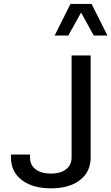

<svg xmlns="http://www.w3.org/2000/svg" viewBox="-20 -975 579 999"><path d="M539.1 -790H467.8L401.9 -909.7L335.4 -790H264.2L346.7 -954.6H456.5ZM245.1 4.9Q149.4 4.9 93.3 -38.3Q37.1 -81.5 37.1 -155.3V-170.9H136.2V-155.3Q136.2 -115.7 165.8 -93.8Q195.3 -71.8 244.6 -71.8Q293.9 -71.8 323.2 -93.8Q352.5 -115.7 352.5 -155.3V-686.5H451.7V-155.3Q451.7 -81.1 396.2 -38.1Q340.8 4.9 245.1 4.9Z"/></svg>

Font: Estedad-FD Medium
Style: Regular
Weight: 500
Designer: Amin Abedi
Version: Version 7.3